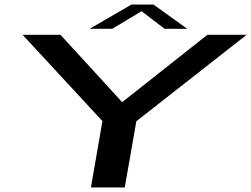

<svg xmlns="http://www.w3.org/2000/svg" viewBox="-20 -829 1110 849"><path d="M382 0H531.5L583 -293L1070.5 -675H897L520.5 -377.5H520L247.5 -675H80L433 -293.5ZM376 -701.5H476L606 -779.5L708 -701.5H808L658.5 -809H561.5Z"/></svg>

Font: Anybody ExtraExpanded Medium
Style: Italic
Weight: 500
Width: 8
Italic angle: -10°
Version: Version 1.113;gftools[0.9.25]